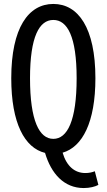

<svg xmlns="http://www.w3.org/2000/svg" viewBox="-20 -767 540 972"><path d="M250 -64C179 -64 132 -156 132 -371C132 -582 179 -666 250 -666C321 -666 368 -582 368 -371C368 -156 321 -64 250 -64ZM404 185C434 185 462 178 478 169L460 100C447 105 432 109 412 109C358 109 317 74 297 6C397 -23 463 -147 463 -371C463 -626 376 -747 250 -747C124 -747 37 -626 37 -371C37 -143 105 -18 208 7C239 112 304 185 404 185Z"/></svg>

Font: Noto Sans Mono CJK HK
Style: Regular
Weight: 400
Designer: Ryoko NISHIZUKA 西塚涼子 (kana, bopomofo & ideographs); Paul D. Hunt (Latin, Greek & Cyrillic); Sandoll Communications 산돌커뮤니
Foundry: Adobe
Version: Version 2.004;hotconv 1.0.118;makeotfexe 2.5.65603